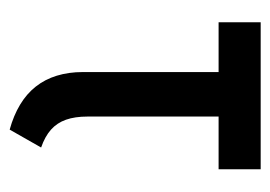

<svg xmlns="http://www.w3.org/2000/svg" viewBox="-101 -440 559 397"><g transform="rotate(90 178.5 -241.5)"><path d="M221 -143V-414H330V-501H26V-414H129V-133Q129 -104 136.5 -79.5Q144 -55 159 -36Q174 -17 196.5 -3.5Q219 10 248 18L285 -47Q262 -55 248 -67.5Q234 -80 227.5 -98.5Q221 -117 221 -143Z"/></g></svg>

Font: Advent Pro SemiBold
Style: Regular
Weight: 600
Designer: VivaRado, Andreas Kalpakidis
Foundry: VivaRado, Andreas Kalpakidis
Version: Version 3.000